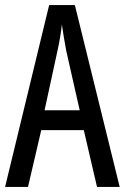

<svg xmlns="http://www.w3.org/2000/svg" viewBox="-20 -800 490 754"><path d="M361 -66 309 -289H142L90 -66H0L173 -780H274L450 -66ZM240 -601Q235 -629 230.5 -655Q226 -681 223 -704Q218 -656 206 -602L155 -367H293Z"/></svg>

Font: Noto Sans Malayalam UI ExtraCondensed
Style: Regular
Weight: 400
Width: 2
Designer: Jelle Bosma - Monotype Design Team
Foundry: Monotype Imaging Inc.
Version: Version 2.104; ttfautohint (v1.8.4.7-5d5b)